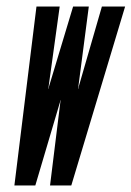

<svg xmlns="http://www.w3.org/2000/svg" viewBox="-20 -567 402 587"><path d="M24 0H88L163.5 -255L165 -260H166L164.5 -255L133 0H198L362.5 -547H291.5L220.5 -301.5L219.5 -296H218.5L219.5 -301.5L251.5 -547H203.5L129.5 -301.5L128.5 -296H127.5L128.5 -301.5L162.5 -547H91.5Z"/></svg>

Font: League Gothic Condensed Italic
Style: Regular
Weight: 400
Width: 3
Designer: The League of Moveable Type
Version: Version 1.600; ttfautohint (v1.8.3)